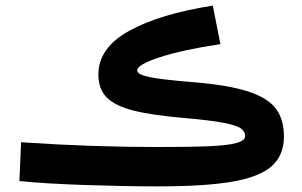

<svg xmlns="http://www.w3.org/2000/svg" viewBox="-20 -648 1074 683"><path d="M49 -4 55 -142Q306 -125 540 -125Q662 -125 727 -128Q792 -131 822 -139.5Q852 -148 852 -164Q852 -180 837 -191Q822 -202 776 -211Q730 -220 638 -228Q521 -238 455.5 -254.5Q390 -271 360 -301Q330 -331 330 -383Q330 -478 440 -538.5Q550 -599 737 -628L764 -491Q630 -471 549 -444.5Q468 -418 468 -398Q468 -383 510.5 -374Q553 -365 664 -356Q789 -346 860 -323.5Q931 -301 960.5 -262.5Q990 -224 990 -163Q990 -95 946 -56.5Q902 -18 805 -1.5Q708 15 540 15Q423 15 278.5 10Q134 5 49 -4Z"/></svg>

Font: Noto Sans Arabic
Style: Bold
Weight: 700
Designer: Nadine Chahine
Foundry: Monotype Imaging Inc.
Version: Version 1.001